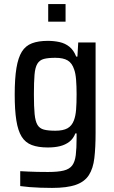

<svg xmlns="http://www.w3.org/2000/svg" viewBox="-20 -718 558 940"><path d="M235 202Q207 202 178.5 201Q150 200 125 198Q100 196 79 193V120Q97 121 118.5 122Q140 123 164 123.5Q188 124 215 124Q264 124 292 117Q320 110 333.5 92Q347 74 351 41Q355 8 355 -43V-65H349Q339 -39 319.5 -24Q300 -9 274 -2.5Q248 4 214 4Q167 4 135.5 -8Q104 -20 86 -49Q68 -78 60 -128.5Q52 -179 52 -255Q52 -334 60.5 -385Q69 -436 87 -465Q105 -494 136.5 -506Q168 -518 214 -518Q244 -518 271.5 -512Q299 -506 320 -489Q341 -472 353 -441H359L363 -510H448V-68Q448 4 442 55.5Q436 107 415 139.5Q394 172 351 187Q308 202 235 202ZM251 -78Q289 -78 310.5 -90Q332 -102 342 -129Q350 -150 352.5 -181Q355 -212 355 -256Q355 -296 352.5 -327.5Q350 -359 343 -378Q333 -409 311.5 -422Q290 -435 251 -435Q216 -435 195 -429.5Q174 -424 163 -406Q152 -388 149 -352Q146 -316 146 -256Q146 -195 149.5 -159.5Q153 -124 163.5 -106.5Q174 -89 195 -83.5Q216 -78 251 -78ZM216 -612V-698H301V-612Z"/></svg>

Font: Saira SemiCondensed Medium
Style: Regular
Weight: 500
Width: 4
Designer: Hector Gatti with collaboration of the Omnibus-Type team
Foundry: Omnibus-Type
Version: Version 1.101